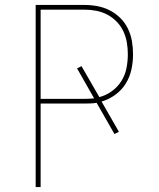

<svg xmlns="http://www.w3.org/2000/svg" viewBox="-20 -755 640 775"><path d="M124 0V-735H321Q348 -735 374 -730Q400 -725 423.5 -713Q447 -701 466 -682Q485 -663 496.5 -639Q508 -615 512.5 -589Q517 -563 517 -536Q517 -505 510.5 -474.5Q504 -444 487.5 -417.5Q471 -391 445.5 -372.5Q420 -354 390 -345L460 -223L442 -214L370 -340Q358 -338 345.5 -337.5Q333 -337 321 -337H144V0ZM321 -356Q331 -356 340.5 -356.5Q350 -357 360 -358L291 -479L309 -488L381 -363Q408 -370 431.5 -387Q455 -404 470 -428Q485 -452 490.5 -480Q496 -508 496 -536Q496 -560 492 -583.5Q488 -607 478 -628.5Q468 -650 451 -667.5Q434 -685 413 -696Q392 -707 368.5 -711.5Q345 -716 321 -716H144V-356Z"/></svg>

Font: Iosevka Curly Thin Extended
Style: Regular
Weight: 100
Width: 7
Monospace: yes
Designer: Belleve Invis
Foundry: Belleve Invis
Version: Version 11.1.0; ttfautohint (v1.8.3)